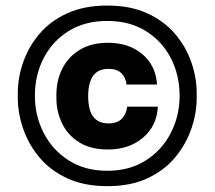

<svg xmlns="http://www.w3.org/2000/svg" viewBox="-20 -762 753 674"><path d="M357 -108.5Q274.9 -108.5 215.2 -136.5Q155.4 -164.5 117.5 -210.5Q79.5 -256.5 61 -311Q42.5 -365.5 42.5 -417.5V-435.5Q42.5 -489.5 61.5 -544Q80.5 -598.5 118.8 -643.5Q157.1 -688.5 216.5 -715.5Q276 -742.5 356.5 -742.5Q437.4 -742.5 496.5 -715.5Q555.7 -688.5 594.1 -643.5Q632.5 -598.5 651.5 -544Q670.5 -489.5 670.5 -435.5V-417.5Q670.5 -365.5 652 -311Q633.5 -256.5 595.7 -210.5Q557.9 -164.5 498.5 -136.5Q439 -108.5 357 -108.5ZM356.5 -162.5Q435 -162.5 492 -199Q549 -235.5 579.7 -295.5Q610.5 -355.5 610.5 -425.5Q610.5 -498.5 579.7 -558Q549 -617.5 492 -653Q435 -688.5 356.5 -688.5Q278 -688.5 221 -653Q164 -617.5 133.3 -558Q102.5 -498.5 102.5 -425.5Q102.5 -355.5 133.3 -295.5Q164 -235.5 221 -199Q278 -162.5 356.5 -162.5ZM358.8 -237.2Q298 -237.2 257.8 -262.5Q217.5 -287.8 197.8 -329.1Q178 -370.5 178 -417V-430Q178 -479.5 198.5 -520.8Q219 -562 259.6 -586.9Q300.2 -611.8 358.8 -611.8Q432.8 -611.8 480 -571.6Q527.2 -531.5 531.2 -465.2H424.2Q421.8 -489 406.5 -504.6Q391.2 -520.2 361.5 -520.2Q322.9 -520.2 306.2 -494.9Q289.5 -469.5 289.5 -424.3Q289.5 -395.2 296.4 -373.6Q303.2 -352 319.3 -340.4Q335.3 -328.8 361.4 -328.8Q391.2 -328.8 407.2 -344.8Q423.2 -360.8 426.5 -387.5H534.2Q530.5 -319.5 481.6 -278.4Q432.8 -237.2 358.8 -237.2Z"/></svg>

Font: SVN-Sora Variable
Style: Regular
Weight: 400
Designer: Jonathan Barnbrook, Julián Moncada
Foundry: Barnbrook Fonts
Version: Version 2.000 - Viet hoa boi STYLEno.1 Fonts